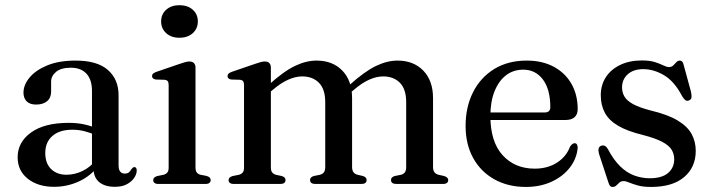

<svg xmlns="http://www.w3.org/2000/svg" viewBox="-20 -709 2740 740"><path d="M340.5 -59.5V-68.5L334.5 -71V-358.5Q334.5 -402 313.2 -425Q292 -448 253 -448Q215 -448 196 -432Q177 -416 177 -394.5V-356Q177 -332 161.5 -319Q146 -306 119 -306Q95.5 -306 83 -318.2Q70.5 -330.5 70.5 -352Q70.5 -382 94 -410.2Q117.5 -438.5 162.2 -457Q207 -475.5 271.5 -475.5Q355 -475.5 396 -439.2Q437 -403 437 -342V-72Q437 -55.5 443.2 -47.8Q449.5 -40 460.5 -40Q472.5 -40 478 -45.8Q483.5 -51.5 487 -57.5Q489.5 -60.5 492 -62.8Q494.5 -65 498 -65Q502.5 -65 504.8 -61.5Q507 -58 507 -52Q507 -38.5 497.5 -24Q488 -9.5 469.5 0.8Q451 11 423 11Q384 11 362.2 -7.2Q340.5 -25.5 340.5 -59.5ZM48 -103Q48 -161 99.5 -198.2Q151 -235.5 244.5 -235.5Q278.5 -235.5 306.2 -229.2Q334 -223 355.5 -213L348 -189Q327.5 -197.5 305.8 -203.2Q284 -209 258.5 -209Q209.5 -209 182 -185Q154.5 -161 154.5 -119.5Q154.5 -79 177.2 -57.2Q200 -35.5 236 -35.5Q268 -35.5 298 -50Q328 -64.5 350 -92L359.5 -71Q331 -31.5 285.2 -10.2Q239.5 11 188.5 11Q126.5 11 87.2 -20Q48 -51 48 -103Z M733.5 -448.5V-63.5Q733.5 -51 738.2 -44.5Q743 -38 752.5 -35.5L776 -31Q784 -28.5 788 -24.8Q792 -21 792 -15Q792 -8 787 -4Q782 0 771.5 0H590.5Q580.5 0 575.5 -4Q570.5 -8 570.5 -15Q570.5 -20.5 574.2 -24.2Q578 -28 586 -30.5L611 -35.5Q620.5 -38.5 625.2 -44.5Q630 -50.5 630 -63V-381Q630 -391.5 626.5 -396Q623 -400.5 615 -401.5L580.5 -402.5Q573 -404 569.5 -407.2Q566 -410.5 566 -415.5Q566 -421.5 570 -425.2Q574 -429 584 -432.5L671.5 -462.5Q686 -467.5 694.8 -469.8Q703.5 -472 710 -472Q721.5 -472 727.5 -465.8Q733.5 -459.5 733.5 -448.5ZM671.5 -563.5Q640 -563.5 620.5 -581.2Q601 -599 601 -626.5Q601 -654 620.5 -671.5Q640 -689 671.5 -689Q703.5 -689 723 -671.5Q742.5 -654 742.5 -626.5Q742.5 -599 723 -581.2Q703.5 -563.5 671.5 -563.5Z M1024 -448.5V-63.5Q1024 -51 1028.8 -44.8Q1033.5 -38.5 1043 -35.5L1066 -30.5Q1080.5 -26 1080.5 -15.5Q1080.5 0 1060 0H881Q871 0 866 -4Q861 -8 861 -15Q861 -20.5 864.8 -24.2Q868.5 -28 876.5 -30.5L901.5 -35.5Q911 -38.5 915.8 -44.5Q920.5 -50.5 920.5 -63V-381Q920.5 -391.5 917 -396Q913.5 -400.5 905.5 -401.5L871 -402.5Q863.5 -404 860.2 -407.2Q857 -410.5 857 -415.5Q857 -421.5 860.8 -425.2Q864.5 -429 874.5 -432.5L962 -462.5Q976 -467.5 985 -469.8Q994 -472 1001 -472Q1012.5 -472 1018.2 -465.8Q1024 -459.5 1024 -448.5ZM1010 -344.5 992.5 -362 1014 -380.5Q1072.5 -433.5 1116 -454.5Q1159.5 -475.5 1200 -475.5Q1262 -475.5 1299.5 -436.8Q1337 -398 1337 -330.5V-65.5Q1337 -52 1342.5 -45Q1348 -38 1358 -35.5L1379.5 -30.5Q1393 -25.5 1393 -15.5Q1393 0 1373 0H1195.5Q1175 0 1175 -15.5Q1175 -26 1189 -30.5L1213.5 -35.5Q1224 -38.5 1228.8 -45.5Q1233.5 -52.5 1233.5 -65.5V-315Q1233.5 -365.5 1209.2 -390Q1185 -414.5 1144.5 -414.5Q1119.5 -414.5 1091.5 -402.2Q1063.5 -390 1031 -362.5ZM1322.5 -344.5 1304.5 -362 1326 -380.5Q1385 -433.5 1428.5 -454.5Q1472 -475.5 1512 -475.5Q1574 -475.5 1611.5 -436.8Q1649 -398 1649 -330.5V-65.5Q1649 -52 1654.5 -45Q1660 -38 1670 -35.5L1692 -30.5Q1699.5 -28 1703.5 -24.2Q1707.5 -20.5 1707.5 -15Q1707.5 -8 1702.5 -4Q1697.5 0 1687.5 0H1508Q1487 0 1487 -15.5Q1487 -26 1501 -30.5L1526 -35.5Q1536.5 -38.5 1541 -45.5Q1545.5 -52.5 1545.5 -65.5V-315Q1545.5 -365.5 1521.2 -390Q1497 -414.5 1456.5 -414.5Q1431.5 -414.5 1403.5 -402.2Q1375.5 -390 1343.5 -362.5Z M2206.5 -288.5Q2206.5 -268 2194.5 -257.2Q2182.5 -246.5 2159 -246.5H1840.5V-275.5H2078.5Q2101 -275.5 2101 -295.5Q2101 -364.5 2072.5 -402.5Q2044 -440.5 1996.5 -440.5Q1958.5 -440.5 1930.2 -418.8Q1902 -397 1886 -357Q1870 -317 1870 -262.5Q1870 -162.5 1917.2 -110.8Q1964.5 -59 2041 -59Q2090.5 -59 2126.8 -82.2Q2163 -105.5 2177 -144Q2182.5 -151.5 2186.5 -154.2Q2190.5 -157 2195 -157Q2201 -157 2203.8 -151.8Q2206.5 -146.5 2206.5 -139.5Q2203 -98 2176.5 -63.5Q2150 -29 2106.2 -8.8Q2062.5 11.5 2006.5 11.5Q1938 11.5 1885.5 -17.8Q1833 -47 1803.8 -99.8Q1774.5 -152.5 1774.5 -223.5Q1774.5 -296.5 1803 -353.2Q1831.5 -410 1884.5 -442.8Q1937.5 -475.5 2010 -475.5Q2070 -475.5 2114.2 -451.8Q2158.5 -428 2182.5 -385.8Q2206.5 -343.5 2206.5 -288.5Z M2459 -442.5Q2421.5 -442.5 2399.5 -422.8Q2377.5 -403 2377.5 -372Q2377.5 -352.5 2386.8 -336.8Q2396 -321 2419.5 -308Q2443 -295 2486.5 -283.5Q2554 -267.5 2592 -244.5Q2630 -221.5 2645.8 -192.2Q2661.5 -163 2661.5 -127.5Q2661.5 -64.5 2616.8 -26.5Q2572 11.5 2489.5 11.5Q2458.5 11.5 2438.2 5.8Q2418 0 2405 -5.5Q2392 -11 2383 -11Q2373.5 -11 2367.2 -5.2Q2361 0.5 2355.2 6Q2349.5 11.5 2341.5 11.5Q2335 11.5 2331.5 7.8Q2328 4 2325 -5.5L2289 -115Q2285.5 -127 2287 -135.2Q2288.5 -143.5 2296.5 -147Q2305 -150 2311.2 -146.8Q2317.5 -143.5 2322.5 -135Q2345 -92.5 2370.5 -67.8Q2396 -43 2424.8 -32.5Q2453.5 -22 2484 -22Q2531 -22 2554.8 -42.2Q2578.5 -62.5 2578.5 -95.5Q2578.5 -115.5 2568.5 -132Q2558.5 -148.5 2532 -162.5Q2505.5 -176.5 2457 -189Q2397.5 -203.5 2362 -224.5Q2326.5 -245.5 2311 -274.8Q2295.5 -304 2295.5 -342Q2295.5 -381.5 2315.2 -411.8Q2335 -442 2370.8 -459Q2406.5 -476 2454 -476Q2485 -476 2504.8 -469.5Q2524.5 -463 2537 -456.8Q2549.5 -450.5 2558.5 -450.5Q2568.5 -450.5 2574.8 -456.8Q2581 -463 2586.8 -469.2Q2592.5 -475.5 2600 -475.5Q2605.5 -475.5 2609.2 -471.8Q2613 -468 2615 -458.5L2643 -356Q2646 -342.5 2645.2 -334Q2644.5 -325.5 2635.5 -322Q2627.5 -318.5 2621.5 -323Q2615.5 -327.5 2609 -338.5Q2579.5 -395 2539.8 -418.8Q2500 -442.5 2459 -442.5Z"/></svg>

Font: Fraunces 36pt
Style: Regular
Weight: 400
Version: Version 1.000;[b76b70a41]